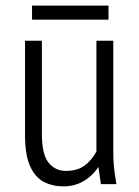

<svg xmlns="http://www.w3.org/2000/svg" viewBox="-20 -655 494 683"><path d="M69 -175V-510H129V-180Q129 -105 153 -76Q177 -47 214 -47Q254 -47 279.5 -65Q305 -83 323 -116V-510H383V-122Q383 -97 384 -79Q385 -61 388 -39L394 0H339L330 -61Q309 -29 277 -10.5Q245 8 206 8Q167 8 136 -8Q105 -24 87 -64Q69 -104 69 -175ZM94 -585V-635H366V-585Z"/></svg>

Font: Radio Canada Condensed Light
Style: Regular
Weight: 300
Width: 3
Designer: Charles Daoud, Etienne Aubert Bonn, Alexandre Saumier Demers, Jacques Le Bailly
Foundry: Radio-Canada
Version: Version 2.104; ttfautohint (v1.8.4.7-5d5b);gftools[0.9.28.de